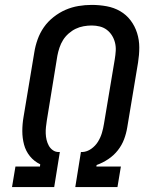

<svg xmlns="http://www.w3.org/2000/svg" viewBox="-20 -763 640 783"><path d="M201 0H29L43 -84H143L144 -93Q119 -105 102 -126Q85 -147 78 -173.5Q71 -200 71 -228.5Q71 -257 76 -286L120 -550Q124 -576 133.5 -602.5Q143 -629 159 -652Q175 -675 198.5 -693.5Q222 -712 247.5 -723Q273 -734 300 -738.5Q327 -743 354 -743Q385 -743 415 -737.5Q445 -732 470 -717.5Q495 -703 512.5 -680Q530 -657 539 -628.5Q548 -600 548 -569.5Q548 -539 543 -508L499 -244Q495 -219 486 -195Q477 -171 460.5 -150Q444 -129 421.5 -114Q399 -99 374 -90L373 -84H473L459 0H287L310 -143H316Q335 -144 352 -156Q369 -168 379.5 -185Q390 -202 395.5 -220.5Q401 -239 404 -258L448 -521Q451 -539 452 -556Q453 -573 449 -589Q445 -605 436.5 -618.5Q428 -632 415.5 -641.5Q403 -651 387 -655Q371 -659 354 -659Q338 -659 321 -656Q304 -653 288.5 -645.5Q273 -638 259.5 -626Q246 -614 237 -599.5Q228 -585 222.5 -568.5Q217 -552 214 -536L171 -272Q169 -259 167.5 -245.5Q166 -232 166.5 -218.5Q167 -205 170 -192.5Q173 -180 179 -169Q185 -158 195.5 -150.5Q206 -143 219 -143H224Z"/></svg>

Font: Iosevka Md Ex Obl
Style: Regular
Weight: 500
Width: 7
Italic angle: -9°
Monospace: yes
Designer: Belleve Invis
Foundry: Belleve Invis
Version: Version 32.5.0; ttfautohint (v1.8.4)